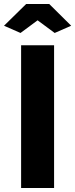

<svg xmlns="http://www.w3.org/2000/svg" viewBox="-37 -935 374 955"><path d="M232 0V-710H68V0ZM65 -771 150 -834 235 -771 317 -807 208 -915H93L-17 -807Z"/></svg>

Font: Raleway
Style: ExtraBold
Weight: 800
Designer: Matt McInerney, Pablo Impallari, Rodrigo Fuenzalida
Foundry: Matt McInerney, Pablo Impallari, Rodrigo Fuenzalida
Version: Version 3.000